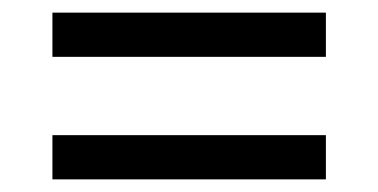

<svg xmlns="http://www.w3.org/2000/svg" viewBox="-20 -509 599 304"><path d="M63 -419V-489H496V-419ZM63 -225V-295H496V-225Z"/></svg>

Font: Noto Serif Tamil
Style: Bold
Weight: 700
Designer: Indian Type Foundry, Tom Grace, and the Monotype Design Team
Foundry: Monotype Imaging Inc.
Version: Version 2.003